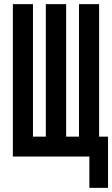

<svg xmlns="http://www.w3.org/2000/svg" viewBox="-20 -755 541 926"><path d="M411 151V0H42V-735H139V-96H201V-735H299V-96H361V-735H458V-96H501V151Z"/></svg>

Font: Iosevka
Style: Bold
Weight: 700
Monospace: yes
Designer: Belleve Invis
Foundry: Belleve Invis
Version: Version 32.5.0; ttfautohint (v1.8.4)